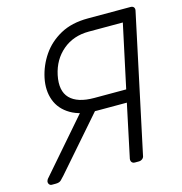

<svg xmlns="http://www.w3.org/2000/svg" viewBox="-104 -794 840 888"><g transform="rotate(-15 315.5 -350.0)"><path d="M434 0Q424 0 419 -6Q414 -12 415 -22L469 -277H326Q249 -277 201.5 -305Q154 -333 136.5 -380.5Q119 -428 131 -486Q143 -543 176 -591.5Q209 -640 263.5 -670Q318 -700 396 -700H600Q610 -700 615 -694Q620 -688 618 -678L478 -22Q477 -12 469.5 -6Q462 0 452 0ZM36 0Q28 0 23.5 -6Q19 -12 20 -20Q22 -27 25 -31L275 -319L345 -310L98 -27Q89 -17 80.5 -8.5Q72 0 55 0ZM329 -337H482L547 -640H384Q310 -640 259 -597Q208 -554 193 -483Q178 -410 213.5 -373.5Q249 -337 329 -337Z"/></g></svg>

Font: Rubik Light Light
Style: Italic
Weight: 300
Italic angle: -12°
Version: Version 2.104